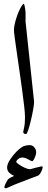

<svg xmlns="http://www.w3.org/2000/svg" viewBox="-20 -723 258 1042"><path d="M165 -170.9Q165 -158.2 160.2 -129.9Q155.3 -101.6 147.9 -70.6Q140.6 -39.6 133.3 -17.6Q126 4.4 121.6 4.4Q106 4.4 106 -7.3Q106 -10.7 110.8 -30.5Q115.7 -50.3 115.7 -86.4Q115.7 -106.4 111.3 -145.8Q106.9 -185.1 100.1 -235.1Q93.3 -285.2 85.7 -337.9Q78.1 -390.6 71.3 -437.5Q64.5 -484.4 60.1 -517.1Q55.7 -549.8 55.7 -559.6Q55.7 -575.2 61 -597.7Q66.4 -620.1 74.7 -642.6Q83 -665 92.3 -681.9Q101.6 -698.7 109.4 -703.1Q113.3 -696.8 116 -678.2Q118.7 -659.7 118.7 -648.9V-605.5ZM211.4 185.5Q211.4 189.5 207.8 199.5Q204.1 209.5 197.8 219.2Q191.4 229 183.1 231.4Q174.8 233.9 145.5 245.6Q116.2 257.3 87.9 267.6Q54.2 280.3 35.2 289.6Q16.1 298.8 10.7 298.8Q3.9 298.8 3.9 292Q3.9 286.1 11.5 271Q19 255.9 22 252Q25.9 247.1 38.6 240.2Q51.3 233.4 56.6 231.4Q46.4 228 32.5 216.6Q18.6 205.1 18.6 185.5Q18.6 167 35.6 141.8Q52.7 116.7 68.8 100.6Q95.7 74.2 111.3 69.3Q127 64.5 140.6 64.5Q155.8 64.5 166 76.4Q176.3 88.4 176.3 104.5Q176.3 111.8 172.4 123Q168.5 134.3 163.3 143.1Q158.2 151.9 155.3 151.9Q149.9 151.9 132.6 141.8Q115.2 131.8 101.6 131.8Q88.9 131.8 78.6 140.1Q68.4 148.4 68.4 156.2Q68.4 159.2 81.3 168.5Q94.2 177.7 111.8 186.3Q129.4 194.8 143.1 195.3Q160.2 190.9 181.2 185.5Q202.1 180.2 206.1 179.7Q211.4 179.2 211.4 185.5Z"/></svg>

Font: Scheherazade New Medium
Style: Regular
Weight: 500
Designer: SIL International
Foundry: SIL International
Version: Version 4.000